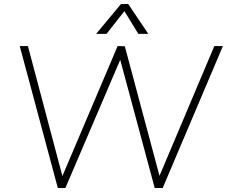

<svg xmlns="http://www.w3.org/2000/svg" viewBox="-20 -943 1144 963"><path d="M1098 -712 796 0H756L583 -643L308 0H270L79 -712H120L293 -60L570 -712L606 -711L780 -61L1055 -712ZM462 -773 587 -923H623L724 -773H674L604 -887L514 -773Z"/></svg>

Font: Muli ExtraLight
Style: Italic
Weight: 275
Italic angle: -4.541°
Designer: Vernon Adams
Foundry: Vernon Adams
Version: Version 2.001